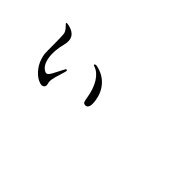

<svg xmlns="http://www.w3.org/2000/svg" viewBox="27 -966 1447 1447"><g transform="rotate(45 750.0 -243.0)"><path d="M428.7 -51.8Q422.9 -70.3 426.8 -95.2Q430.7 -120.1 449.2 -177.7Q460 -212.9 460.4 -219.2Q460.9 -225.6 453.1 -227.5Q449.2 -228.5 445.8 -223.1Q442.4 -217.8 426.8 -187.5Q423.8 -181.6 421.9 -177.7Q393.6 -119.1 379.9 -106Q366.2 -92.8 346.7 -104.5Q306.6 -127.9 295.4 -193.8Q284.2 -259.8 306.6 -346.7Q333 -450.2 229.5 -473.6Q205.1 -478.5 202.6 -474.1Q200.2 -469.7 217.8 -453.1Q242.2 -428.7 246.6 -408.2Q251 -387.7 251 -295.9Q251 -214.8 252.4 -195.8Q253.9 -176.8 263.7 -146.5Q278.3 -100.6 312.5 -63Q346.7 -25.4 384.8 -13.7Q409.2 -5.9 422.4 -17.6Q435.5 -29.3 428.7 -51.8ZM773.4 -202.1Q765.6 -283.2 718.8 -337.4Q671.9 -391.6 596.7 -407.2Q580.1 -410.2 574.7 -402.8Q569.3 -395.5 585 -391.6Q631.8 -376 665.5 -322.3Q699.2 -268.6 711.9 -187.5Q716.8 -157.2 721.2 -147.9Q725.6 -138.7 736.3 -136.7Q757.8 -132.8 767.6 -149.9Q777.3 -167 773.4 -202.1Z"/></g></svg>

Font: Bpmf GenWan Min R
Style: R
Weight: 400
Foundry: But Ko
Version: Version 1.320